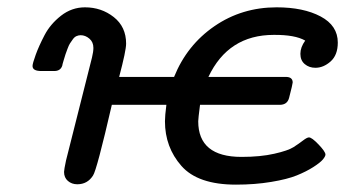

<svg xmlns="http://www.w3.org/2000/svg" viewBox="-20 -498 942 524"><path d="M68.8 -317.9Q68.8 -324.7 77.4 -348.4Q85.9 -372.1 101.6 -402.1Q117.2 -432.1 146.5 -455.1Q175.8 -478 211.9 -478Q256.8 -478 290.5 -451.4Q324.2 -424.8 324.2 -378.9Q324.2 -359.9 305.2 -288.1H455.1Q490.2 -375 565.2 -426.5Q640.1 -478 734.9 -478Q808.1 -478 855 -453.1Q901.9 -428.2 901.9 -381.8Q901.9 -347.7 882.3 -330.3Q862.8 -313 840.8 -313Q823.7 -313 811.8 -323Q799.8 -333 799.8 -351.1Q799.8 -369.1 813 -387.2Q785.2 -403.3 727.1 -402.8Q603 -402.8 548.8 -288.1H759.8Q778.8 -288.1 778.8 -272.9Q778.8 -269 769 -231Q764.2 -211.9 743.2 -211.9H525.9Q521 -173.8 521 -167Q521 -69.8 639.2 -69.8Q690.9 -69.8 728.5 -78.4Q766.1 -86.9 781 -96.4Q795.9 -106 806.9 -114.5Q817.9 -123 823.2 -123Q831.1 -123 849.6 -103.5Q868.2 -84 868.2 -76.2Q868.2 -71.3 861.1 -62.7Q854 -54.2 835 -42Q815.9 -29.8 790 -19.3Q764.2 -8.8 720 -1.5Q675.8 5.9 624 5.9Q520 5.9 475.1 -45.2Q430.2 -96.2 430.2 -167Q430.2 -182.1 434.1 -211.9H285.2Q244.1 -33.7 233.9 -19Q218.8 4.9 190.9 4.9Q175.8 4.9 165.3 -4.2Q154.8 -13.2 154.8 -28.8Q154.8 -34.7 160.2 -60.1L231 -340.8Q234.9 -356.9 234.9 -367.2Q234.9 -383.3 223.9 -392.6Q212.9 -401.9 200.2 -401.9Q194.3 -401.9 188.7 -399.4Q183.1 -397 178.5 -390.4Q173.8 -383.8 170.9 -379.4Q168 -375 164.1 -364.5Q160.2 -354 158.7 -349.6Q157.2 -345.2 153.6 -333Q149.9 -320.8 149.9 -318.8Q145 -303.7 127 -304.2H94.2Q68.8 -303.7 68.8 -317.9Z"/></svg>

Font: CMU Concrete
Style: BoldItalic
Weight: 700
Italic angle: -14.04°
Version: Version 0.7.0